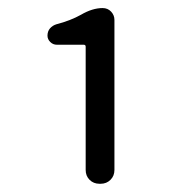

<svg xmlns="http://www.w3.org/2000/svg" viewBox="-20 -897 449 476"><path d="M226.6 -441.4Q211.9 -441.4 202.1 -451.2Q192.4 -460.9 192.4 -475.6V-781.2Q192.4 -786.1 187.5 -786.1H121.1Q111.3 -786.1 104.5 -793Q97.7 -799.8 97.7 -808.6Q97.7 -819.3 104 -826.7Q110.4 -834 120.1 -836.9Q154.3 -845.7 180.7 -860.4Q209 -877 234.4 -877Q247.1 -877 255.4 -868.2Q263.7 -859.4 263.7 -847.7V-475.6Q263.7 -460.9 253.9 -451.2Q244.1 -441.4 229.5 -441.4Z"/></svg>

Font: Gen Jyuu GothicL Regular
Style: Regular
Weight: 400
Designer: [Source Han Sans]
Ryoko NISHIZUKA  (kana & ideographs); Paul D. Hunt (Latin, Greek & Cyrillic); Wenlong ZHANG  (bopomofo
Version: Version 1.002.20150607